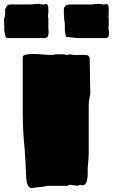

<svg xmlns="http://www.w3.org/2000/svg" viewBox="-87 -946 582 989"><path d="M103 19 77 23Q63 23 56.5 8.5Q50 -6 48.5 -23.5Q47 -41 47 -50Q47 -69 46 -72Q45 -89 44 -115.5Q43 -142 40 -178L36 -222Q32 -274 31 -310.5Q30 -347 30 -372V-651Q30 -661 46 -664.5Q62 -668 83 -668Q89 -668 97 -668Q105 -668 113 -667Q121 -666 127 -665.5Q133 -665 137 -665Q145 -664 159 -663.5Q173 -663 191 -663L195 -666H245Q250 -663 254 -663H258Q260 -665 271 -665Q272 -666 273 -666H275Q279 -666 283 -665L290 -663H351Q365 -663 370 -656.5Q375 -650 375 -645L378 -464Q378 -461 377 -458L374 -441Q370 -420 370 -403.5Q370 -387 370 -375V-151L367 -108Q366 -93 365 -81Q364 -69 365 -60Q365 -15 354 0Q348 9 334 9L333 7L328 6Q326 6 326 7H321Q318 8 316 9Q314 10 313 11Q310 11 303 10Q296 9 286 7L270 6Q265 6 264 11H161L131 16ZM-52 -750 -58 -756 -65 -788V-817L-66 -837L-67 -843Q-67 -852 -63 -856L-60 -887V-890L-61 -895Q-59 -901 -56.5 -907Q-54 -913 -50 -918Q-45 -923 -32 -923H72Q88 -925 95.5 -925.5Q103 -926 107 -926Q115 -926 117 -926Q119 -926 120 -925Q125 -925 126 -924Q128 -923 133 -923H140Q143 -923 144 -924Q145 -925 147 -925H150Q162 -925 162 -900V-880Q161 -874 160.5 -869.5Q160 -865 160 -860Q160 -859 160.5 -858Q161 -857 162 -853V-800Q163 -798 163 -795Q163 -792 163 -777Q163 -752 147 -750ZM312 -750 253 -756 247 -788V-817Q247 -833 244 -843V-848Q243 -849 243 -856V-870Q242 -873 242 -877Q242 -881 242 -897Q242 -898 243 -899Q243 -900 242 -901V-905Q243 -906 244.5 -908Q246 -910 248 -913Q251 -919 255 -920Q266 -923 280 -923H384Q401 -925 408 -925.5Q415 -926 418 -926Q427 -926 429 -926Q431 -926 432 -925Q436 -925 437 -924Q439 -923 445 -923H452Q455 -923 456 -924Q457 -925 459 -925H462Q473 -925 473 -900V-887L472 -860V-857Q472 -854 473 -853V-821L472 -810V-800Q472 -791 473 -790Q474 -786 474.5 -783Q475 -780 475 -777Q475 -751 459 -750Z"/></svg>

Font: Sigmar
Style: Regular
Weight: 400
Designer: Vernon Adams
Foundry: Vernon Adams
Version: Version 1.000; ttfautohint (v1.8.4.7-5d5b);gftools[0.9.24]